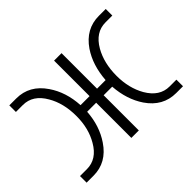

<svg xmlns="http://www.w3.org/2000/svg" viewBox="-134 -945 1206 1206"><g transform="rotate(-45 469.0 -342.5)"><path d="M42 -685.5V-627H103.5Q192.4 -627 245.1 -535.2Q293 -454.1 293 -339.8Q293 -230.5 245.1 -149.4Q192.4 -57.6 103.5 -57.6H42V1H103.5Q220.7 1 292 -105.5Q351.6 -193.4 359.4 -311.5H439.5V1H505.9V-311.5H582Q590.8 -190.4 649.4 -103.5Q720.7 1 837.9 1H898.4V-57.6H837.9Q750 -57.6 696.3 -149.4Q649.4 -231.4 649.4 -339.8Q649.4 -453.1 696.3 -535.2Q749 -627 837.9 -627H898.4V-685.5H837.9Q720.7 -685.5 649.4 -581.1Q590.8 -494.1 582 -370.1H505.9V-685.5H439.5V-370.1H359.4Q352.5 -492.2 292 -580.1Q220.7 -685.5 103.5 -685.5Z"/></g></svg>

Font: Dotum
Style: Regular
Weight: 400
Version: Version 2.21